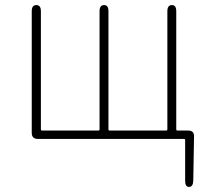

<svg xmlns="http://www.w3.org/2000/svg" viewBox="-20 -547 813 756"><path d="M724 189Q709 189 709 165V5Q709 0 704 0H129Q105 0 105 -24V-503Q105 -527 123 -527Q141 -527 141 -503V-38Q141 -33 146 -33H367Q372 -33 372 -38V-503Q372 -527 390 -527Q407 -527 407 -503V-38Q407 -33 412 -33H634Q639 -33 639 -38V-503Q639 -527 657 -527Q674 -527 674 -503V-38Q674 -33 679 -33H721Q745 -33 744 -9L741 165Q740 189 724 189Z"/></svg>

Font: Resource Han Rounded JP ExtraLight
Style: Regular
Weight: 250
Designer: Cyano Hao (round all glyphs); Ryoko NISHIZUKA 西塚涼子 (kana, bopomofo & ideographs); Paul D. Hunt (Latin, Greek & Cyrillic)
Foundry: Cyano Hao
Version: 0.990